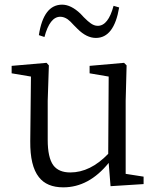

<svg xmlns="http://www.w3.org/2000/svg" viewBox="-20 -791 679 825"><path d="M252 14Q181 14 147 -30Q109 -78 110 -184L113 -462L30 -476V-508L180 -521L190 -510L185 -358V-190Q185 -114 209 -81Q232 -50 282 -50Q368 -50 445 -130L447 -462L365 -476V-508L513 -521L524 -510L520 -358V-44L597 -32V0L455 9L447 -91Q362 14 252 14ZM392 -628Q352 -628 313 -667Q308 -672 298 -682Q281 -701 271 -708Q255 -719 239 -719Q194 -719 171 -632L147 -640Q167 -771 247 -771Q285 -771 326 -732Q331 -727 340 -717Q358 -699 368 -692Q384 -680 400 -680Q445 -680 468 -766L492 -759Q470 -628 392 -628Z"/></svg>

Font: Cactus Classical Serif
Style: Regular
Weight: 400
Designer: Henry Chan (via Glyphwiki)、田海東、宇文滿月
Foundry: Moonlit Owen
Version: Version 1.000